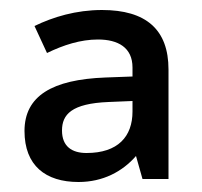

<svg xmlns="http://www.w3.org/2000/svg" viewBox="-20 -742 404 384"><path d="M184 -722C132 -722 86 -708 49 -690L74 -636C107 -652 141 -663 176 -663C216 -663 245 -647 245 -607V-589L191 -587C84 -583 29 -550 29 -480C29 -411 71 -378 137 -378C186 -378 225 -399 252 -430L265 -384H317V-603C317 -683 272 -722 184 -722ZM197 -538 245 -540V-519C245 -469 216 -436 153 -436C124 -436 104 -449 104 -481C104 -513 123 -535 197 -538Z"/></svg>

Font: Noto Sans Medefaidrin Medium
Style: Regular
Weight: 500
Designer: Dalton Maag Ltd
Foundry: Dalton Maag Ltd
Version: Version 1.002